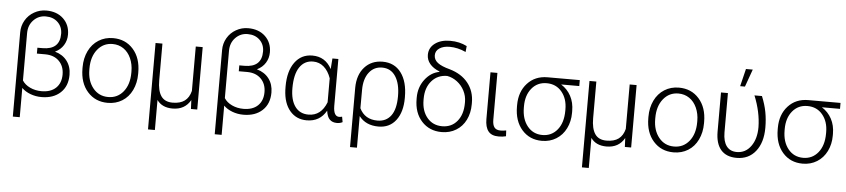

<svg xmlns="http://www.w3.org/2000/svg" viewBox="-50 -1089 7133 1619"><g transform="rotate(5 3516.0 -280.0)"><path d="M290 -720.7Q379.9 -720.7 434.8 -668.7Q489.7 -616.7 489.7 -533.7Q489.7 -484.4 464.6 -444.1Q439.5 -403.8 393.1 -381.8Q459.5 -362.8 495.8 -314.5Q532.2 -266.1 532.2 -197.3Q532.2 -101.1 472.4 -45.7Q412.6 9.8 312.5 9.8Q263.2 9.8 218.8 -6.8Q174.3 -23.4 145 -52.7V194.8H86.4V-519Q86.4 -573.7 113.5 -620.4Q140.6 -667 188 -693.8Q235.4 -720.7 290 -720.7ZM431.6 -535.6Q431.6 -594.7 392.6 -632.8Q353.5 -670.9 290 -670.9Q229 -670.9 187 -627.4Q145 -584 145 -516.6V-116.2Q167 -81.1 211.2 -60.3Q255.4 -39.6 308.1 -39.6Q386.7 -39.6 430.2 -81.3Q473.6 -123 473.6 -195.3Q473.6 -265.1 430.7 -308.3Q387.7 -351.6 313.5 -352.1H242.2V-401.9H285.6Q431.6 -401.9 431.6 -535.6Z M636.2 -272Q636.2 -348.1 665.8 -409.2Q695.3 -470.2 749.3 -504.2Q803.2 -538.1 871.6 -538.1Q977.1 -538.1 1042.5 -464.1Q1107.9 -390.1 1107.9 -268.1V-255.9Q1107.9 -179.2 1078.4 -117.9Q1048.8 -56.6 995.1 -23.4Q941.4 9.8 872.6 9.8Q767.6 9.8 701.9 -64.2Q636.2 -138.2 636.2 -260.3ZM694.8 -255.9Q694.8 -161.1 743.9 -100.3Q793 -39.6 872.6 -39.6Q951.7 -39.6 1000.7 -100.3Q1049.8 -161.1 1049.8 -260.7V-272Q1049.8 -332.5 1027.3 -382.8Q1004.9 -433.1 964.4 -460.7Q923.8 -488.3 871.6 -488.3Q793.5 -488.3 744.1 -427Q694.8 -365.7 694.8 -266.6Z M1289.6 -528.3V-217.8Q1289.6 -129.9 1320.3 -84.7Q1351.1 -39.6 1418 -39.6Q1482.4 -39.6 1520 -67.6Q1557.6 -95.7 1571.8 -152.3V-528.3H1630.4V0H1577.1L1573.7 -75.2Q1525.9 9.8 1421.9 9.8Q1332 9.8 1289.6 -51.3V203.1H1231.4V-528.3Z M1999 -720.7Q2088.9 -720.7 2143.8 -668.7Q2198.7 -616.7 2198.7 -533.7Q2198.7 -484.4 2173.6 -444.1Q2148.4 -403.8 2102.1 -381.8Q2168.5 -362.8 2204.8 -314.5Q2241.2 -266.1 2241.2 -197.3Q2241.2 -101.1 2181.4 -45.7Q2121.6 9.8 2021.5 9.8Q1972.2 9.8 1927.7 -6.8Q1883.3 -23.4 1854 -52.7V194.8H1795.4V-519Q1795.4 -573.7 1822.5 -620.4Q1849.6 -667 1897 -693.8Q1944.3 -720.7 1999 -720.7ZM2140.6 -535.6Q2140.6 -594.7 2101.6 -632.8Q2062.5 -670.9 1999 -670.9Q1938 -670.9 1896 -627.4Q1854 -584 1854 -516.6V-116.2Q1876 -81.1 1920.2 -60.3Q1964.4 -39.6 2017.1 -39.6Q2095.7 -39.6 2139.2 -81.3Q2182.6 -123 2182.6 -195.3Q2182.6 -265.1 2139.6 -308.3Q2096.7 -351.6 2022.5 -352.1H1951.2V-401.9H1994.6Q2140.6 -401.9 2140.6 -535.6Z M2778.8 -528.3V-130.9Q2779.3 -42.5 2828.1 -42.5Q2838.4 -42.5 2852.5 -46.4L2860.8 -1Q2840.8 10.3 2813 10.3Q2774.9 10.3 2752.2 -12Q2729.5 -34.2 2722.7 -85.9Q2668.9 10.3 2557.1 10.3Q2468.8 10.3 2414.8 -53.5Q2360.8 -117.2 2356 -229L2355.5 -259.8Q2355.5 -389.2 2410.2 -463.6Q2464.8 -538.1 2558.1 -538.1Q2668.9 -538.1 2721.7 -438L2728.5 -528.3ZM2414.1 -249.5Q2414.1 -149.9 2454.1 -94.5Q2494.1 -39.1 2567.9 -39.1Q2674.8 -39.1 2720.2 -156.7V-359.9Q2698.7 -421.4 2659.9 -454.8Q2621.1 -488.3 2568.8 -488.3Q2496.1 -488.3 2455.1 -427.7Q2414.1 -367.2 2414.1 -249.5Z M3153.3 -538.1Q3253.4 -538.1 3309.6 -463.1Q3365.7 -388.2 3365.7 -257.3V-249.5Q3365.7 -130.4 3312.3 -60.3Q3258.8 9.8 3165 9.8Q3056.6 9.8 3000 -64.5V203.1H2941.4V-299.8Q2942.4 -408.7 3000.5 -473.4Q3058.6 -538.1 3153.3 -538.1ZM3000 -130.9Q3044.4 -39.6 3151.9 -39.6Q3225.6 -39.6 3266.4 -94.5Q3307.1 -149.4 3307.1 -259.8Q3307.1 -365.7 3267.1 -427Q3227.1 -488.3 3153.3 -488.3Q3084.5 -488.3 3042.7 -434.1Q3001 -379.9 3000.5 -287.6Z M3527.3 -629.4Q3527.3 -689.5 3576.7 -726.3Q3626 -763.2 3705.6 -763.2Q3784.7 -763.2 3847.2 -731L3842.3 -680.7Q3773.9 -712.4 3705.1 -712.4Q3651.9 -712.4 3618.9 -690.2Q3585.9 -668 3585.9 -630.4Q3585.9 -592.8 3618.9 -567.4Q3651.9 -542 3721.2 -523.9Q3822.8 -494.6 3877.7 -425.5Q3932.6 -356.4 3932.6 -259.8V-246.1Q3932.6 -171.9 3903.6 -113.3Q3874.5 -54.7 3821 -22.5Q3767.6 9.8 3699.7 9.8Q3595.7 9.8 3530.5 -61.3Q3465.3 -132.3 3465.3 -250V-261.7Q3465.3 -349.6 3515.1 -415.3Q3564.9 -481 3637.2 -494.1L3636.7 -498Q3584 -518.6 3555.7 -552.5Q3527.3 -586.4 3527.3 -629.4ZM3524.4 -246.1Q3524.4 -154.3 3572.5 -96.9Q3620.6 -39.6 3699.7 -39.6Q3778.8 -39.6 3826.4 -97.2Q3874 -154.8 3874 -251V-261.7Q3874 -310.5 3851.6 -354.7Q3829.1 -398.9 3790 -428.5Q3751 -458 3705.6 -465.8Q3625 -465.8 3574.7 -408.2Q3524.4 -350.6 3524.4 -257.3Z M4125 -528.3V-131.8Q4125 -88.9 4140.9 -67.6Q4156.7 -46.4 4193.8 -46.4Q4216.8 -46.4 4241.2 -51.3L4243.7 -2.4Q4216.8 4.9 4181.2 4.9Q4121.1 4.9 4093.8 -30Q4066.4 -64.9 4066.4 -132.8V-528.3Z M4822.3 -478H4668.9Q4722.2 -444.8 4751.7 -389.9Q4781.2 -335 4781.2 -263.2V-247.1Q4781.2 -174.8 4752 -115.7Q4722.7 -56.6 4669.2 -23.4Q4615.7 9.8 4548.3 9.8Q4443.4 9.8 4378.7 -64.2Q4314 -138.2 4314 -260.3V-272Q4314 -385.7 4379.2 -457Q4444.3 -528.3 4549.3 -528.3H4822.3ZM4372.6 -255.9Q4372.6 -159.7 4420.9 -99.6Q4469.2 -39.6 4548.3 -39.6Q4626 -39.6 4674.6 -99.4Q4723.1 -159.2 4723.1 -260.7V-272Q4723.1 -362.3 4674.8 -420.2Q4626.5 -478 4546.9 -478Q4468.8 -478 4420.7 -419.7Q4372.6 -361.3 4372.6 -268.1Z M4962.4 -528.3V-217.8Q4962.4 -129.9 4993.2 -84.7Q5023.9 -39.6 5090.8 -39.6Q5155.3 -39.6 5192.9 -67.6Q5230.5 -95.7 5244.6 -152.3V-528.3H5303.2V0H5250L5246.6 -75.2Q5198.7 9.8 5094.7 9.8Q5004.9 9.8 4962.4 -51.3V203.1H4904.3V-528.3Z M5425.8 -272Q5425.8 -348.1 5455.3 -409.2Q5484.9 -470.2 5538.8 -504.2Q5592.8 -538.1 5661.1 -538.1Q5766.6 -538.1 5832 -464.1Q5897.5 -390.1 5897.5 -268.1V-255.9Q5897.5 -179.2 5867.9 -117.9Q5838.4 -56.6 5784.7 -23.4Q5731 9.8 5662.1 9.8Q5557.1 9.8 5491.5 -64.2Q5425.8 -138.2 5425.8 -260.3ZM5484.4 -255.9Q5484.4 -161.1 5533.4 -100.3Q5582.5 -39.6 5662.1 -39.6Q5741.2 -39.6 5790.3 -100.3Q5839.4 -161.1 5839.4 -260.7V-272Q5839.4 -332.5 5816.9 -382.8Q5794.4 -433.1 5753.9 -460.7Q5713.4 -488.3 5661.1 -488.3Q5583 -488.3 5533.7 -427Q5484.4 -365.7 5484.4 -266.6Z M6076.2 -528.3V-194.8Q6076.7 -118.7 6106.9 -79.1Q6137.2 -39.6 6193.8 -39.6Q6267.1 -39.6 6312.5 -102.1Q6357.9 -164.6 6357.9 -263.7Q6356.4 -391.6 6300.8 -528.3H6364.3Q6392.6 -459 6404.3 -396.5Q6416 -334 6416 -264.6Q6416 -139.2 6356.9 -64.7Q6297.9 9.8 6196.3 9.8Q6108.9 9.8 6063.2 -43Q6017.6 -95.7 6017.6 -198.2V-528.3ZM6210 -743.7H6267.6L6214.4 -595.2H6173.8Z M7029.3 -478H6876Q6929.2 -444.8 6958.7 -389.9Q6988.3 -335 6988.3 -263.2V-247.1Q6988.3 -174.8 6959 -115.7Q6929.7 -56.6 6876.2 -23.4Q6822.8 9.8 6755.4 9.8Q6650.4 9.8 6585.7 -64.2Q6521 -138.2 6521 -260.3V-272Q6521 -385.7 6586.2 -457Q6651.4 -528.3 6756.3 -528.3H7029.3ZM6579.6 -255.9Q6579.6 -159.7 6627.9 -99.6Q6676.3 -39.6 6755.4 -39.6Q6833 -39.6 6881.6 -99.4Q6930.2 -159.2 6930.2 -260.7V-272Q6930.2 -362.3 6881.8 -420.2Q6833.5 -478 6753.9 -478Q6675.8 -478 6627.7 -419.7Q6579.6 -361.3 6579.6 -268.1Z"/></g></svg>

Font: Roboto-Light
Style: Regular
Weight: 300
Designer: Google
Version: Version 2.137; 2017